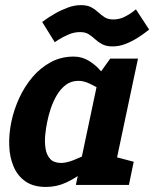

<svg xmlns="http://www.w3.org/2000/svg" viewBox="-20 -732 610 760"><path d="M373.3 -440 511.3 -430 420.3 0H280.3ZM373.3 -440 416.3 -500H526.3L511.3 -430ZM397.7 -163.3 407.7 -160Q407.7 -160 395.8 -143Q384 -126 361.8 -101Q339.7 -76 309 -51Q278.3 -26 241 -9Q203.7 8 161.7 8L222.3 -87Q242.7 -87 272 -98.5Q301.3 -110 330.2 -125.2Q359 -140.3 378.3 -151.8Q397.7 -163.3 397.7 -163.3ZM434.3 -336.7Q434.3 -336.7 419.8 -348.2Q405.3 -359.7 382.8 -374.3Q360.3 -389 335.8 -400.5Q311.3 -412 291 -412L271.7 -508Q304.7 -508 332.3 -491Q360 -474 380.8 -449Q401.7 -424 416.3 -399Q431 -374 438.3 -357Q445.7 -340 445.7 -340ZM291 -412Q261.7 -412 240.7 -396.2Q219.7 -380.3 204.8 -355Q190 -329.7 180.8 -302Q171.7 -274.3 167 -250Q161.7 -225.7 159 -197.5Q156.3 -169.3 160.3 -144Q164.3 -118.7 178.7 -102.8Q193 -87 222.3 -87L161.7 8Q112 8 80.7 -14Q49.3 -36 33.7 -73Q18 -110 16.5 -156Q15 -202 25 -250Q35 -298 56.2 -344Q77.3 -390 108.8 -427Q140.3 -464 181.2 -486Q222 -508 271.7 -508ZM410.3 0 409 -118.3 509.3 -91.7 490.3 0ZM147 -645Q147 -645 160.8 -655Q174.7 -665 197.8 -678.3Q221 -691.7 247.8 -701.7Q274.7 -711.7 299.7 -711.7Q325.7 -711.7 341.3 -703.2Q357 -694.7 369 -683.3Q381 -672 394.5 -663.5Q408 -655 428.3 -655Q452 -655 472.3 -665Q492.7 -675 505.3 -685Q518 -695 518 -695L570.3 -615Q570.3 -615 557.5 -605Q544.7 -595 523.7 -581.7Q502.7 -568.3 477.3 -558.3Q452 -548.3 426 -548.3Q401 -548.3 384.8 -556.8Q368.7 -565.3 356.5 -576.7Q344.3 -588 331 -596.5Q317.7 -605 297 -605Q273.3 -605 250.3 -595Q227.3 -585 212 -575Q196.7 -565 196.7 -565Z"/></svg>

Font: Epunda Slab Light
Style: Italic
Weight: 300
Italic angle: -12°
Designer: Simon Atzbach
Foundry: typofactur
Version: Version 1.102